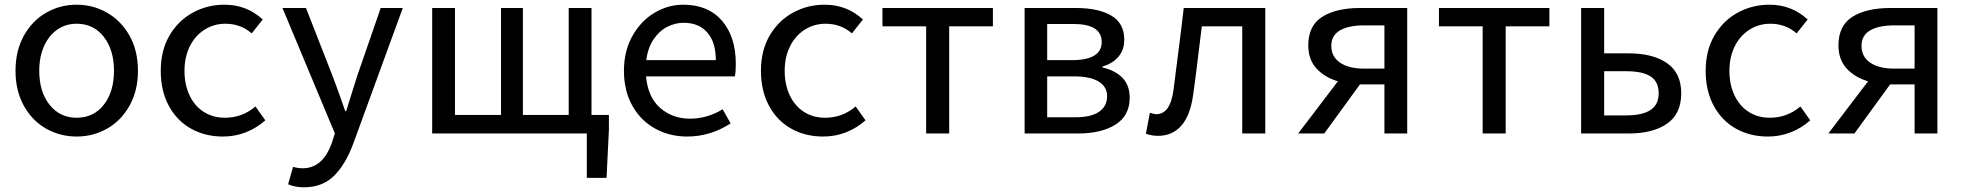

<svg xmlns="http://www.w3.org/2000/svg" viewBox="-20 -568 8363 817"><path d="M46 -267Q46 -352 81.5 -416Q117 -480 176.5 -514Q236 -548 306 -548Q376 -548 435.5 -514Q495 -480 531 -416.5Q567 -353 567 -267Q567 -182 531 -118Q495 -54 435.5 -20.5Q376 13 306 13Q236 13 176.5 -20.5Q117 -54 81.5 -118Q46 -182 46 -267ZM465 -267Q465 -356 421.5 -411.5Q378 -467 306 -467Q259 -467 223 -441.5Q187 -416 167 -370.5Q147 -325 147 -267Q147 -177 191 -122Q235 -67 306 -67Q378 -67 421.5 -122Q465 -177 465 -267Z M664 -267Q664 -353 701 -416.5Q738 -480 800 -514Q862 -548 935 -548Q1030 -548 1098 -485L1051 -426Q1004 -467 939 -467Q890 -467 850 -441.5Q810 -416 787.5 -370.5Q765 -325 765 -267Q765 -208 786.5 -162.5Q808 -117 847 -92Q886 -67 937 -67Q1011 -67 1067 -115L1109 -56Q1072 -23 1026 -5Q980 13 929 13Q853 13 793 -20.5Q733 -54 698.5 -117.5Q664 -181 664 -267Z M1206 216 1227 142Q1247 148 1268 148Q1355 148 1393 37L1405 0L1182 -534H1282L1395 -245Q1405 -219 1414 -194Q1423 -169 1432 -144L1449 -95H1453L1477 -172L1500 -245L1600 -534H1694L1484 41Q1451 131 1401.5 180Q1352 229 1273 229Q1235 229 1206 216Z M2477 0H1819V-534H1916V-79H2112V-534H2205V-79H2400V-534H2497V-79H2571V-16L2561 189H2477Z M2635 -267Q2635 -350 2670.5 -414Q2706 -478 2764 -513Q2822 -548 2887 -548Q2993 -548 3052 -480Q3111 -412 3111 -296Q3111 -262 3107 -243H2729Q2737 -154 2789.5 -108.5Q2842 -63 2916 -63Q2989 -63 3055 -103L3089 -43Q3003 13 2904 13Q2829 13 2767.5 -21Q2706 -55 2670.5 -118.5Q2635 -182 2635 -267ZM3026 -312Q3026 -388 2990 -429.5Q2954 -471 2889 -471Q2854 -471 2820.5 -454.5Q2787 -438 2762 -402Q2737 -366 2730 -312Z M3218 -267Q3218 -353 3255 -416.5Q3292 -480 3354 -514Q3416 -548 3489 -548Q3584 -548 3652 -485L3605 -426Q3558 -467 3493 -467Q3444 -467 3404 -441.5Q3364 -416 3341.5 -370.5Q3319 -325 3319 -267Q3319 -208 3340.5 -162.5Q3362 -117 3401 -92Q3440 -67 3491 -67Q3565 -67 3621 -115L3663 -56Q3626 -23 3580 -5Q3534 13 3483 13Q3407 13 3347 -20.5Q3287 -54 3252.5 -117.5Q3218 -181 3218 -267Z M3921 -456H3735V-534H4205V-456H4019V0H3921Z M4340 -534H4558Q4654 -534 4709 -501.5Q4764 -469 4764 -399Q4764 -356 4739 -326.5Q4714 -297 4671 -285V-281Q4724 -269 4755.5 -237.5Q4787 -206 4787 -152Q4787 -76 4727 -38Q4667 0 4566 0H4340ZM4668 -389Q4668 -466 4547 -466H4436V-312H4540Q4668 -312 4668 -389ZM4691 -159Q4691 -199 4655 -221Q4619 -243 4550 -243H4436V-69H4555Q4623 -69 4657 -92.5Q4691 -116 4691 -159Z M4856 1 4873 -88Q4894 -82 4899 -82Q4930 -82 4948.5 -108Q4967 -134 4974 -189L5005 -433L5017 -534H5364V0H5266V-456H5094L5068 -245L5057 -164Q5045 -77 5007 -33.5Q4969 10 4908 10Q4880 10 4856 1Z M5871 -209H5768H5767L5615 0H5504L5673 -222Q5616 -239 5581.5 -277Q5547 -315 5547 -375Q5547 -459 5606.5 -496.5Q5666 -534 5768 -534H5968V0H5871ZM5871 -276V-460H5785Q5718 -460 5681.5 -438.5Q5645 -417 5645 -373Q5645 -327 5682 -301.5Q5719 -276 5785 -276Z M6289 -456H6103V-534H6573V-456H6387V0H6289Z M6708 -534H6806V-341H6910Q7014 -341 7074 -299Q7134 -257 7134 -171Q7134 -84 7074 -42Q7014 0 6910 0H6708ZM7038 -171Q7038 -220 7004 -242.5Q6970 -265 6899 -265H6806V-77H6899Q6969 -77 7003.5 -100Q7038 -123 7038 -171Z M7238 -267Q7238 -353 7275 -416.5Q7312 -480 7374 -514Q7436 -548 7509 -548Q7604 -548 7672 -485L7625 -426Q7578 -467 7513 -467Q7464 -467 7424 -441.5Q7384 -416 7361.5 -370.5Q7339 -325 7339 -267Q7339 -208 7360.5 -162.5Q7382 -117 7421 -92Q7460 -67 7511 -67Q7585 -67 7641 -115L7683 -56Q7646 -23 7600 -5Q7554 13 7503 13Q7427 13 7367 -20.5Q7307 -54 7272.5 -117.5Q7238 -181 7238 -267Z M8127 -209H8024H8023L7871 0H7760L7929 -222Q7872 -239 7837.5 -277Q7803 -315 7803 -375Q7803 -459 7862.5 -496.5Q7922 -534 8024 -534H8224V0H8127ZM8127 -276V-460H8041Q7974 -460 7937.5 -438.5Q7901 -417 7901 -373Q7901 -327 7938 -301.5Q7975 -276 8041 -276Z"/></svg>

Font: Nebula Sans Medium
Style: Regular
Weight: 500
Designer: Paul D. Hunt for Adobe (as Source Sans)
Foundry: Nebula Entertainment & Broadcasting LLC
Version: Version 1.010